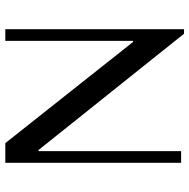

<svg xmlns="http://www.w3.org/2000/svg" viewBox="-15 -687 713 723"><g transform="rotate(-90 341.5 -325.5)"><path d="M593 11H576L138 -537H134V0H90V-662H164L545 -181H549V-662H593Z"/></g></svg>

Font: Belleza
Style: Regular
Weight: 400
Designer: Eduardo Rodriguez Tunni
Foundry: Eduardo Rodriguez Tunni
Version: Version 1.001